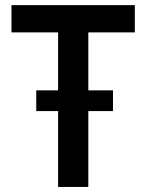

<svg xmlns="http://www.w3.org/2000/svg" viewBox="-20 -740 579 760"><path d="M210 -300.3H123.5V-382.3H210V-611.8H25.4V-719.7H513.7V-611.8H329.6V-382.3H427.2V-300.3H329.6V0H210Z"/></svg>

Font: Reddit Sans SemiBold
Style: Regular
Weight: 600
Designer: Stephen Hutchings
Foundry: Reddit
Version: Version 1.013